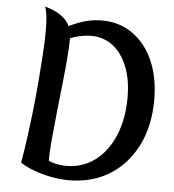

<svg xmlns="http://www.w3.org/2000/svg" viewBox="-58 -900 876 968"><g transform="rotate(5 380.0 -416.0)"><path d="M257 -759Q305 -782 343.5 -792Q382 -802 423 -802Q512 -802 579 -754.5Q646 -707 683 -622.5Q720 -538 720 -425Q720 -294 670.5 -195Q621 -96 532.5 -40.5Q444 15 326 15Q282 15 235.5 6Q189 -3 147.5 -18.5Q106 -34 79 -53Q89 -108 98.5 -177.5Q108 -247 116.5 -322.5Q125 -398 131 -472.5Q137 -547 141 -612Q145 -677 145 -724Q145 -770 141.5 -799.5Q138 -829 131 -847Q231 -819 257 -759ZM217 -74Q236 -65 259 -60.5Q282 -56 307 -56Q389 -56 452 -103Q515 -150 550 -234Q585 -318 585 -427Q585 -515 559 -581Q533 -647 486 -683.5Q439 -720 376 -720Q349 -720 320 -714Q291 -708 270 -698Q270 -661 265 -599Q260 -537 252 -463.5Q244 -390 236 -316Q228 -242 222.5 -178.5Q217 -115 217 -74Z"/></g></svg>

Font: Merienda SemiBold
Style: Regular
Weight: 600
Designer: Eduardo Rodriguez Tunni
Foundry: Eduardo Rodriguez Tunni
Version: Version 2.001; ttfautohint (v1.8.4.7-5d5b)